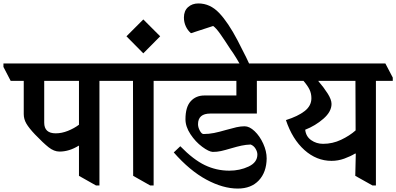

<svg xmlns="http://www.w3.org/2000/svg" viewBox="-64 -1032 2303 1116"><path d="M611 -581V-562H514V46H494L395 -10V-185H393Q338 -151 282 -151Q250 -151 218.5 -176Q187 -201 139 -251Q104 -288 89 -314Q74 -340 74 -369V-562H-2L-44 -643V-663H568ZM395 -307V-562H193V-319Q193 -257 260 -257Q295 -257 331 -271.5Q367 -286 395 -307Z M926 -581V-562H829V46H809L710 -10L709 -562H610L568 -643V-663H883Z M867 -821 769 -722 671 -821 769 -919Z M1549 -581V-562H1429V-372H1159Q1087 -372 1087 -310Q1087 -292 1097.5 -272.5Q1108 -253 1119 -253Q1150 -253 1180 -259Q1210 -265 1251 -277Q1286 -287 1310.5 -292.5Q1335 -298 1358 -298Q1386 -298 1416 -269.5Q1446 -241 1466 -197Q1486 -153 1486 -111Q1485 -31 1440.5 16.5Q1396 64 1318 64Q1232 64 1135.5 12Q1039 -40 946 -146L984 -182Q1060 -104 1127 -72Q1194 -40 1269 -40Q1330 -40 1381 -64Q1432 -88 1432 -134Q1432 -150 1421.5 -167.5Q1411 -185 1393 -192Q1365 -191 1339.5 -185.5Q1314 -180 1280 -170Q1243 -159 1220.5 -154Q1198 -149 1173 -149Q1150 -150 1111 -179Q1072 -208 1043 -252Q1014 -296 1014 -339Q1014 -410 1044.5 -443.5Q1075 -477 1124 -477H1310V-562H923L882 -643V-663H1507Z M1317 -797Q1377 -681 1396 -637H1341Q1332 -658 1309.5 -694.5Q1287 -731 1278 -742Q1240 -801 1216 -835Q1192 -869 1175 -881L1046 -839Q1027 -855 1016 -879Q1005 -903 1005 -930Q1005 -969 1029 -990.5Q1053 -1012 1089 -1012Q1157 -1012 1209.5 -957Q1262 -902 1317 -797Z M2219 -562H2121V46H2101L2001 -10L2004 -138L2001 -140Q1973 -123 1937 -110Q1901 -97 1863 -97Q1776 -97 1705.5 -160Q1635 -223 1598 -334Q1668 -356 1707 -386.5Q1746 -417 1746 -461Q1746 -488 1735.5 -510.5Q1725 -533 1700 -562H1548L1506 -643V-663H2176L2219 -581ZM2003 -274 2002 -562H1786V-561Q1818 -524 1840.5 -488.5Q1863 -453 1863 -428Q1863 -383 1816 -342Q1769 -301 1710 -278Q1714 -239 1744.5 -217.5Q1775 -196 1814 -196Q1869 -196 1918.5 -219.5Q1968 -243 2003 -274Z"/></svg>

Font: Martel ExtraBold
Style: Regular
Weight: 800
Designer: Dan Reynolds
Foundry: Dan Reynolds
Version: Version 1.001; ttfautohint (v1.1) -l 5 -r 5 -G 72 -x 0 -D la